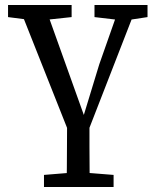

<svg xmlns="http://www.w3.org/2000/svg" viewBox="-20 -512 624 764"><path d="M262 35 53 -492H157L317 -45L303 -20L375 -256L458 -492H526L321 35ZM12 -444V-492H265V-444L153 -432H105ZM155 232V184L278 174H306L432 184V232ZM356 -444V-492H567V-444L488 -432H458ZM245 232Q246 196 246 156.5Q246 117 246.5 72Q247 27 247 -27H336Q336 26 336 71.5Q336 117 336.5 156.5Q337 196 337 232Z"/></svg>

Font: Source Serif 4
Style: Regular
Weight: 400
Designer: Frank Grießhammer
Foundry: Adobe Systems Incorporated
Version: Version 4.004;hotconv 1.0.116;makeotfexe 2.5.65601